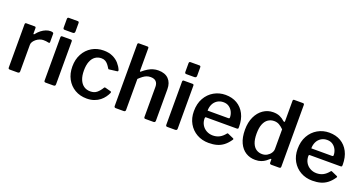

<svg xmlns="http://www.w3.org/2000/svg" viewBox="-39 -1401 3914 2070"><g transform="rotate(20 1918.5 -366.0)"><path d="M81 0Q71 0 67 -4.5Q63 -9 63 -18V-513Q63 -530 77 -530H174Q188 -530 188 -515V-454Q188 -448 192 -446.5Q196 -445 201 -451Q223 -480 248.5 -499.5Q274 -519 300.5 -529.5Q327 -540 352 -540Q388 -540 388 -524V-428Q388 -414 375 -416Q360 -420 343.5 -421.5Q327 -423 313 -423Q294 -423 272.5 -415Q251 -407 233 -392.5Q215 -378 204 -361Q193 -344 193 -326V-20Q193 0 170 0H81Z M604 -22Q604 -10 598.5 -5Q593 0 580 0H493Q482 0 478 -4.5Q474 -9 474 -18V-513Q474 -530 489 -530H590Q604 -530 604 -514ZM606 -628Q606 -605 582 -605H491Q480 -605 476 -610Q472 -615 472 -625V-723Q472 -742 488 -742H591Q606 -742 606 -725Z M964 -540Q1024 -540 1068 -519.5Q1112 -499 1140.5 -466.5Q1169 -434 1184 -398Q1190 -380 1174 -379L1086 -368Q1076 -366 1072 -377Q1059 -399 1045 -416Q1031 -433 1013 -443Q995 -453 969 -453Q929 -453 898.5 -431.5Q868 -410 851.5 -368Q835 -326 835 -265Q835 -203 852.5 -161Q870 -119 901 -97.5Q932 -76 975 -76Q1020 -76 1049 -99.5Q1078 -123 1103 -165Q1106 -169 1109 -170Q1112 -171 1119 -169L1182 -152Q1192 -149 1188 -135Q1178 -112 1159.5 -86Q1141 -60 1114 -38.5Q1087 -17 1049.5 -3.5Q1012 10 964 10Q888 10 829 -24.5Q770 -59 736.5 -120.5Q703 -182 703 -263Q703 -345 737 -407.5Q771 -470 830 -505Q889 -540 964 -540Z M1297 0Q1278 0 1278 -18V-725Q1278 -742 1293 -742H1392Q1405 -742 1405 -727V-467Q1405 -461 1408 -460Q1411 -459 1416 -463Q1449 -491 1477 -507.5Q1505 -524 1533 -532Q1561 -540 1591 -540Q1668 -540 1709 -498Q1750 -456 1750 -383V-21Q1750 0 1729 0H1637Q1628 0 1624 -4Q1620 -8 1620 -18V-362Q1620 -401 1599.5 -422.5Q1579 -444 1537 -444Q1513 -444 1492.5 -436.5Q1472 -429 1452 -414Q1432 -399 1408 -376V-20Q1408 0 1386 0H1297Z M2000 -22Q2000 -10 1994.5 -5Q1989 0 1976 0H1889Q1878 0 1874 -4.5Q1870 -9 1870 -18V-513Q1870 -530 1885 -530H1986Q2000 -530 2000 -514ZM2002 -628Q2002 -605 1978 -605H1887Q1876 -605 1872 -610Q1868 -615 1868 -625V-723Q1868 -742 1884 -742H1987Q2002 -742 2002 -725Z M2234 -224Q2234 -183 2253 -150.5Q2272 -118 2305.5 -99.5Q2339 -81 2379 -81Q2420 -81 2453.5 -98Q2487 -115 2517 -153Q2521 -158 2524 -158.5Q2527 -159 2534 -155L2595 -128Q2608 -122 2598 -110Q2568 -66 2533.5 -39.5Q2499 -13 2457.5 -1.5Q2416 10 2364 10Q2288 10 2228 -24Q2168 -58 2133.5 -118.5Q2099 -179 2099 -258Q2099 -345 2134.5 -408Q2170 -471 2230 -505.5Q2290 -540 2362 -540Q2438 -540 2494.5 -507Q2551 -474 2583 -412.5Q2615 -351 2615 -263Q2615 -253 2613.5 -247Q2612 -241 2599 -240H2245Q2239 -240 2236.5 -236Q2234 -232 2234 -224ZM2471 -314Q2481 -314 2484.5 -316.5Q2488 -319 2488 -328Q2488 -359 2474 -389Q2460 -419 2433 -438.5Q2406 -458 2367 -458Q2327 -458 2297 -438.5Q2267 -419 2251.5 -386.5Q2236 -354 2236 -314Z M3081 0Q3073 0 3067.5 -4Q3062 -8 3062 -18V-51Q3062 -58 3058 -59Q3054 -60 3049 -55Q3034 -41 3014 -26Q2994 -11 2965.5 -0.5Q2937 10 2898 10Q2837 10 2789 -20Q2741 -50 2713 -110Q2685 -170 2685 -260Q2685 -344 2714.5 -407Q2744 -470 2795 -505Q2846 -540 2909 -540Q2953 -540 2984.5 -526Q3016 -512 3043 -487Q3052 -481 3056 -482.5Q3060 -484 3060 -495V-726Q3060 -742 3074 -742H3175Q3190 -742 3190 -725V-19Q3190 -9 3185.5 -4.5Q3181 0 3169 0H3081ZM3060 -399Q3034 -425 3008.5 -439.5Q2983 -454 2950 -454Q2912 -454 2881.5 -433.5Q2851 -413 2834 -370.5Q2817 -328 2817 -262Q2817 -195 2834 -153.5Q2851 -112 2880.5 -93Q2910 -74 2947 -74Q2979 -74 3004.5 -89Q3030 -104 3045 -127Q3060 -150 3060 -173V-399Z M3424 -224Q3424 -183 3443 -150.5Q3462 -118 3495.5 -99.5Q3529 -81 3569 -81Q3610 -81 3643.5 -98Q3677 -115 3707 -153Q3711 -158 3714 -158.5Q3717 -159 3724 -155L3785 -128Q3798 -122 3788 -110Q3758 -66 3723.5 -39.5Q3689 -13 3647.5 -1.5Q3606 10 3554 10Q3478 10 3418 -24Q3358 -58 3323.5 -118.5Q3289 -179 3289 -258Q3289 -345 3324.5 -408Q3360 -471 3420 -505.5Q3480 -540 3552 -540Q3628 -540 3684.5 -507Q3741 -474 3773 -412.5Q3805 -351 3805 -263Q3805 -253 3803.5 -247Q3802 -241 3789 -240H3435Q3429 -240 3426.5 -236Q3424 -232 3424 -224ZM3661 -314Q3671 -314 3674.5 -316.5Q3678 -319 3678 -328Q3678 -359 3664 -389Q3650 -419 3623 -438.5Q3596 -458 3557 -458Q3517 -458 3487 -438.5Q3457 -419 3441.5 -386.5Q3426 -354 3426 -314Z"/></g></svg>

Font: Libre Franklin Thin SemiBold
Style: Regular
Weight: 600
Version: Version 3.000